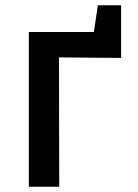

<svg xmlns="http://www.w3.org/2000/svg" viewBox="-20 -706 521 726"><path d="M89 0V-585H335L350 -686H438V-487L203 -489L204 0Z"/></svg>

Font: Ruda
Style: Bold
Weight: 700
Designer: Mariela Monsalve and Angelina Sanchez
Foundry: Mariela Monsalve and Angelina Sanchez
Version: Version 2.000